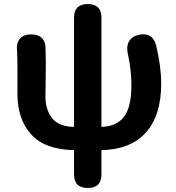

<svg xmlns="http://www.w3.org/2000/svg" viewBox="-20 -730 872 951"><path d="M482.4 -642.6V-101.6Q557.6 -103.5 594.2 -151.9Q630.9 -200.2 630.9 -307.6Q630.9 -381.8 614.3 -458Q604.5 -496.1 617.7 -522.5Q630.9 -548.8 667 -557.6Q734.4 -572.3 752.9 -506.8Q778.3 -403.3 778.3 -314.5Q778.3 -158.2 702.6 -73.7Q627 10.7 482.4 13.7V133.8Q482.4 201.2 415 201.2Q346.7 201.2 346.7 133.8V13.7Q201.2 10.7 133.8 -64.9Q66.4 -140.6 66.4 -263.7V-392.6Q66.4 -444.3 64.5 -475.6Q59.6 -514.6 77.6 -537.1Q95.7 -559.6 133.8 -559.6Q197.3 -559.6 205.1 -502.9Q207 -452.1 207 -422.9Q207 -397.5 206.1 -335Q205.1 -272.5 205.1 -252.9Q205.1 -185.5 238.8 -144Q272.5 -102.5 346.7 -101.6V-642.6Q346.7 -710 415 -710Q482.4 -710 482.4 -642.6Z"/></svg>

Font: GenSenMaruGothic TW TTF Bold
Style: Regular
Weight: 700
Version: Version 1.301